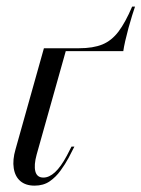

<svg xmlns="http://www.w3.org/2000/svg" viewBox="-20 -564 438 595"><path d="M87.1 11.3Q59.7 11.3 43.1 -2.8Q26.6 -16.9 22.6 -42.7Q18.5 -68.5 28.2 -101.6L116.1 -414.5H186.3L93.5 -84.7Q84.7 -52.4 89.5 -33.1Q94.4 -13.7 114.5 -13.7Q132.3 -13.7 150.4 -30.2Q168.5 -46.8 187.1 -81.5L201.6 -109.7H210.5L192.7 -75Q182.3 -55.6 167.7 -35.5Q153.2 -15.3 133.9 -2Q114.5 11.3 87.1 11.3ZM137.9 -405.6 139.5 -414.5H225Q268.5 -414.5 297.2 -426.2Q325.8 -437.9 347.2 -466.1Q368.5 -494.4 389.5 -543.5H398.4Q395.2 -533.9 389.5 -516.1Q383.9 -498.4 378.2 -477.4Q372.6 -456.5 368.1 -437.1Q363.7 -417.7 362.1 -405.6Z"/></svg>

Font: Playfair 144pt Light
Style: Italic
Weight: 300
Italic angle: -15.6°
Designer: Claus Eggers Sørensen
Foundry: Claus Eggers Sørensen
Version: Version 2.001;gftools[0.9.30]